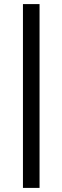

<svg xmlns="http://www.w3.org/2000/svg" viewBox="-20 -731 304 937"><path d="M92 186V-711H173V186Z"/></svg>

Font: Mulish
Style: Regular
Weight: 400
Designer: Vernon Adams
Foundry: Vernon Adams
Version: Version 3.603; ttfautohint (v1.8.3)